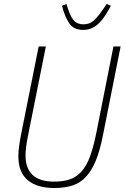

<svg xmlns="http://www.w3.org/2000/svg" viewBox="-20 -931 625 963"><path d="M210 -698 122 -258Q114 -219 111 -194.5Q108 -170 108 -150Q108 -87 143.5 -53.5Q179 -20 252 -20Q297 -20 330.5 -31.5Q364 -43 389 -71Q414 -99 431 -145Q448 -191 462 -259L549 -698H585L497 -256Q482 -178 461 -126.5Q440 -75 411 -44Q382 -13 343 -0.5Q304 12 252 12Q167 12 119.5 -27Q72 -66 72 -148Q72 -169 76 -199Q80 -229 88 -268L174 -698ZM396 -781Q350 -781 327.5 -814Q305 -847 291 -902L313 -911L324 -878Q337 -841 353.5 -825Q370 -809 398 -809Q427 -809 446.5 -824.5Q466 -840 493 -879L515 -911L536 -902Q522 -876 508 -854Q494 -832 478 -816Q462 -800 442 -790.5Q422 -781 396 -781Z"/></svg>

Font: IBM Plex Sans Condensed ExtraLight
Style: Italic
Weight: 200
Width: 3
Italic angle: -11°
Designer: Mike Abbink, Paul van der Laan, Pieter van Rosmalen
Foundry: Bold Monday
Version: Version 1.3